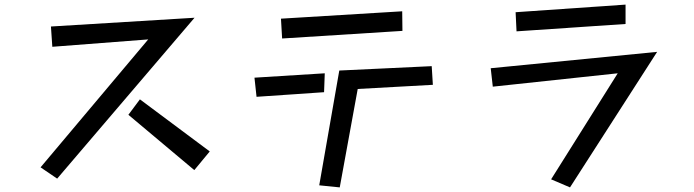

<svg xmlns="http://www.w3.org/2000/svg" viewBox="-20 -755 3010 833"><path d="M623 -584 207 -552 201 -640 824 -678 228 20 156 -29ZM587 -324 890 -98 823 -17 537 -257Z M1199 -674 1725 -706 1726 -621 1204 -588ZM1452 -449 1853 -468 1858 -387 1532 -369 1454 58 1365 49ZM1084 -418 1389 -437 1386 -355 1093 -335Z M2217 -702 2694 -735V-651L2221 -619ZM2660 -437 2118 -379 2109 -459 2831 -530 2453 58 2371 23Z"/></svg>

Font: Stick
Style: Regular
Weight: 400
Designer: Fontworks Inc.
Foundry: Fontworks Inc.
Version: Version 1.100